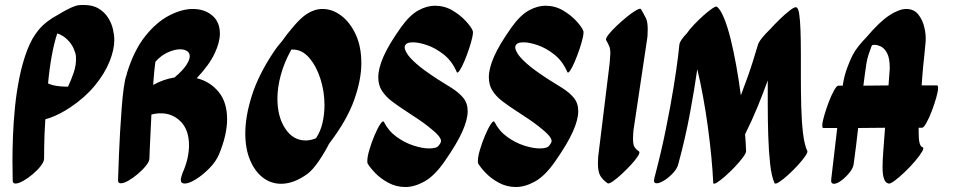

<svg xmlns="http://www.w3.org/2000/svg" viewBox="-20 -736 3832 771"><path d="M157 -99Q157 -87 144 -70Q131 -53 111.5 -36.5Q92 -20 73 -9.5Q54 1 42 1Q31 1 31 -11L30 -91Q30 -132 32 -187.5Q34 -243 40 -304Q46 -365 58 -424.5Q70 -484 89 -534Q108 -584 136 -617Q151 -635 171.5 -650.5Q192 -666 210 -675Q234 -690 257.5 -701.5Q281 -713 295 -715Q301 -716 306.5 -716Q312 -716 317 -716Q353 -716 376.5 -701.5Q400 -687 414 -665Q428 -643 433.5 -619Q439 -595 439 -576Q439 -536 419.5 -488Q400 -440 361 -392.5Q322 -345 264 -306Q252 -298 242 -292Q197 -266 162 -257Q158 -193 157.5 -148.5Q157 -104 157 -99ZM285 -509Q284 -522 276 -540.5Q268 -559 251.5 -576Q235 -593 210 -602Q197 -563 187.5 -510Q178 -457 173 -401Q188 -394 208 -391Q228 -388 247 -388Q250 -388 253 -388Q264 -410 275.5 -443Q287 -476 285 -509Z M859 -115Q847 -87 820.5 -60Q794 -33 766.5 -16Q739 1 722 1Q706 1 706 -14Q706 -19 708 -25.5Q710 -32 713 -41Q727 -73 733 -100.5Q739 -128 739 -152Q739 -214 706 -247.5Q673 -281 626 -281Q607 -281 588 -276Q586 -232 584 -193Q582 -154 581 -128.5Q580 -103 580 -100Q580 -88 566.5 -71Q553 -54 533.5 -37.5Q514 -21 495.5 -10.5Q477 0 465 0Q454 0 454 -12Q454 -13 455 -40Q456 -67 457.5 -110Q459 -153 462 -203Q465 -253 468.5 -300.5Q472 -348 477 -383.5Q482 -419 487 -432Q487 -433 488 -433Q489 -438 490 -443Q518 -534 563 -590.5Q608 -647 659 -673.5Q710 -700 754 -700Q801 -700 832 -674Q863 -648 863 -601Q863 -566 841.5 -520.5Q820 -475 770 -422Q823 -409 857.5 -367.5Q892 -326 892 -257Q892 -227 884 -191.5Q876 -156 859 -115ZM703 -538Q681 -538 653.5 -525.5Q626 -513 604 -488Q602 -475 599.5 -450.5Q597 -426 595 -395Q637 -418 681 -425Q714 -453 728 -474.5Q742 -496 742 -510Q742 -524 731 -531Q720 -538 703 -538Z M1215 -38Q1160 2 1109 2Q1068 2 1035.5 -23Q1003 -48 984 -93.5Q965 -139 965 -201Q965 -268 991 -351Q1017 -434 1078 -526Q1093 -549 1111 -569Q1132 -599 1160.5 -632Q1189 -665 1212 -680Q1243 -700 1275 -700Q1315 -700 1350.5 -673Q1386 -646 1408.5 -597.5Q1431 -549 1431 -482Q1431 -416 1402.5 -335.5Q1374 -255 1306 -165Q1303 -161 1301 -158Q1285 -126 1261 -90.5Q1237 -55 1215 -38ZM1094 -340Q1094 -267 1125.5 -219.5Q1157 -172 1207 -172Q1228 -172 1249 -181Q1267 -208 1275 -242.5Q1283 -277 1283 -314Q1283 -369 1266.5 -420Q1250 -471 1221.5 -504Q1193 -537 1156 -537Q1153 -537 1150 -537Q1121 -485 1107.5 -434.5Q1094 -384 1094 -340Z M1522 -246Q1540 -210 1572.5 -186.5Q1605 -163 1640.5 -151.5Q1676 -140 1703 -140Q1735 -140 1742 -152Q1751 -163 1751 -170Q1751 -179 1739.5 -192.5Q1728 -206 1698 -229.5Q1668 -253 1610 -290Q1579 -310 1554 -329Q1529 -348 1514 -371Q1499 -394 1499 -426Q1499 -461 1520 -509Q1541 -557 1590 -626Q1625 -675 1659.5 -694Q1694 -713 1726 -713Q1765 -713 1797 -694Q1829 -675 1850.5 -651.5Q1872 -628 1878 -613Q1881 -607 1876.5 -586Q1872 -565 1863 -538.5Q1854 -512 1844 -488.5Q1834 -465 1825.5 -452.5Q1817 -440 1814 -447Q1795 -491 1762 -517Q1729 -543 1695.5 -554.5Q1662 -566 1639 -566Q1616 -566 1610 -558Q1609 -557 1607 -554Q1605 -551 1605 -545Q1605 -537 1614.5 -521Q1624 -505 1651.5 -480.5Q1679 -456 1734 -420Q1766 -400 1794 -382.5Q1822 -365 1840 -343.5Q1858 -322 1858 -289Q1858 -256 1836.5 -207.5Q1815 -159 1764 -86Q1724 -29 1684 -7Q1644 15 1608 15Q1571 15 1539.5 -2Q1508 -19 1486.5 -41.5Q1465 -64 1456 -80Q1455 -83 1455 -90Q1455 -107 1463.5 -135.5Q1472 -164 1484 -192.5Q1496 -221 1507 -237.5Q1518 -254 1522 -246Z M1966 -246Q1984 -210 2016.5 -186.5Q2049 -163 2084.5 -151.5Q2120 -140 2147 -140Q2179 -140 2186 -152Q2195 -163 2195 -170Q2195 -179 2183.5 -192.5Q2172 -206 2142 -229.5Q2112 -253 2054 -290Q2023 -310 1998 -329Q1973 -348 1958 -371Q1943 -394 1943 -426Q1943 -461 1964 -509Q1985 -557 2034 -626Q2069 -675 2103.5 -694Q2138 -713 2170 -713Q2209 -713 2241 -694Q2273 -675 2294.5 -651.5Q2316 -628 2322 -613Q2325 -607 2320.5 -586Q2316 -565 2307 -538.5Q2298 -512 2288 -488.5Q2278 -465 2269.5 -452.5Q2261 -440 2258 -447Q2239 -491 2206 -517Q2173 -543 2139.5 -554.5Q2106 -566 2083 -566Q2060 -566 2054 -558Q2053 -557 2051 -554Q2049 -551 2049 -545Q2049 -537 2058.5 -521Q2068 -505 2095.5 -480.5Q2123 -456 2178 -420Q2210 -400 2238 -382.5Q2266 -365 2284 -343.5Q2302 -322 2302 -289Q2302 -256 2280.5 -207.5Q2259 -159 2208 -86Q2168 -29 2128 -7Q2088 15 2052 15Q2015 15 1983.5 -2Q1952 -19 1930.5 -41.5Q1909 -64 1900 -80Q1899 -83 1899 -90Q1899 -107 1907.5 -135.5Q1916 -164 1928 -192.5Q1940 -221 1951 -237.5Q1962 -254 1966 -246Z M2554 -699Q2567 -677 2574 -662.5Q2581 -648 2581 -618L2580 -589L2524 -214Q2523 -204 2522.5 -195Q2522 -186 2522 -179Q2522 -156 2527.5 -146.5Q2533 -137 2546 -128Q2551 -124 2541.5 -109Q2532 -94 2514 -74.5Q2496 -55 2476 -36.5Q2456 -18 2440.5 -7.5Q2425 3 2420 0Q2401 -13 2391 -29.5Q2381 -46 2381 -80L2382 -106L2428 -481L2431 -522Q2431 -539 2427 -549Q2423 -559 2414 -575Q2411 -581 2423 -596.5Q2435 -612 2455.5 -631.5Q2476 -651 2497.5 -668.5Q2519 -686 2535 -695Q2551 -704 2554 -699Z M2608 -22Q2635 -124 2654 -218Q2673 -312 2685 -386.5Q2697 -461 2702.5 -506.5Q2708 -552 2708 -556Q2709 -565 2717.5 -577.5Q2726 -590 2738 -602Q2748 -617 2766.5 -636.5Q2785 -656 2804.5 -673.5Q2824 -691 2839.5 -701.5Q2855 -712 2859 -709Q2873 -698 2887 -664.5Q2901 -631 2913.5 -581Q2926 -531 2936.5 -472.5Q2947 -414 2955 -353Q2987 -437 3004 -492Q3021 -547 3022 -551Q3025 -565 3039.5 -583Q3054 -601 3071 -617Q3088 -636 3109.5 -657Q3131 -678 3149.5 -692.5Q3168 -707 3175 -707Q3185 -707 3189 -682Q3193 -657 3194.5 -614.5Q3196 -572 3196 -519V-425Q3196 -365 3197.5 -307Q3199 -249 3204.5 -202Q3210 -155 3222 -129Q3224 -124 3212.5 -107.5Q3201 -91 3182 -70.5Q3163 -50 3143 -32Q3123 -14 3108 -4.5Q3093 5 3090 -1Q3078 -28 3072.5 -78Q3067 -128 3065 -190.5Q3063 -253 3063 -316V-413Q3045 -363 3022.5 -308Q3000 -253 2972 -197Q2975 -160 2976 -129Q2976 -121 2963 -103.5Q2950 -86 2930.5 -65.5Q2911 -45 2891 -27.5Q2871 -10 2857.5 -2Q2844 6 2844 -3Q2842 -48 2836.5 -106Q2831 -164 2822.5 -226.5Q2814 -289 2803 -349Q2792 -409 2780 -458Q2769 -380 2750.5 -280.5Q2732 -181 2704 -78Q2700 -60 2683.5 -42Q2667 -24 2648 -12Q2629 0 2617 0Q2606 0 2606 -11Q2606 -14 2608 -22Z M3548 1Q3524 -4 3524 -64Q3524 -91 3527 -130Q3530 -169 3534 -223L3426 -222Q3422 -186 3417.5 -149.5Q3413 -113 3408 -77Q3406 -61 3391 -42.5Q3376 -24 3358.5 -11Q3341 2 3329 2Q3315 2 3318 -17Q3324 -67 3330 -119.5Q3336 -172 3342 -222H3286Q3282 -222 3282 -232Q3282 -245 3289.5 -271Q3297 -297 3307.5 -325Q3318 -353 3329 -372.5Q3340 -392 3346 -392H3364Q3365 -395 3365 -398Q3370 -431 3382 -463.5Q3394 -496 3404 -515Q3414 -534 3429 -552.5Q3444 -571 3458 -585Q3512 -649 3551.5 -674.5Q3591 -700 3619 -700Q3650 -700 3667.5 -678Q3685 -656 3692 -625.5Q3699 -595 3697 -569Q3694 -534 3691.5 -511.5Q3689 -489 3687 -469Q3685 -449 3683 -421Q3682 -407 3681 -393H3743Q3747 -393 3747 -383Q3747 -370 3739.5 -343.5Q3732 -317 3721.5 -289.5Q3711 -262 3700 -242.5Q3689 -223 3683 -223H3669Q3669 -211 3669 -202Q3669 -150 3684 -145Q3692 -143 3683 -127.5Q3674 -112 3655 -89.5Q3636 -67 3614 -46Q3592 -25 3573.5 -11Q3555 3 3548 1ZM3459 -480Q3456 -460 3453 -438Q3450 -416 3447 -392L3548 -393L3551 -435L3553 -461Q3553 -503 3542 -523Q3531 -543 3517 -549.5Q3503 -556 3493 -556Q3489 -556 3486.5 -555.5Q3484 -555 3483 -555Q3481 -552 3480 -551Q3474 -536 3468 -517.5Q3462 -499 3459 -480Z"/></svg>

Font: Ga Maamli
Style: Regular
Weight: 400
Designer: Afotey Clement Nii Odai, Ama Asantewa Diaka, David Abbey-Thompson
Foundry: Sorkin Type Co.
Version: Version 1.000; ttfautohint (v1.8.4.7-5d5b)